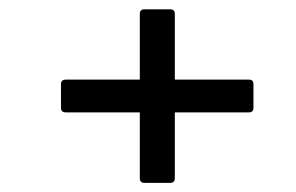

<svg xmlns="http://www.w3.org/2000/svg" viewBox="-20 -508 640 415"><path d="M292 -112.8Q282.2 -112.8 282.2 -123V-265.1H122.1Q111.8 -265.1 111.8 -274.9V-326.2Q111.8 -335.9 122.1 -335.9H282.2V-478Q282.2 -487.8 292 -487.8H348.1Q357.9 -487.8 357.9 -478V-335.9H518.1Q527.8 -335.9 527.8 -326.2V-274.9Q527.8 -265.1 518.1 -265.1H357.9V-123Q357.9 -112.8 348.1 -112.8Z"/></svg>

Font: Sofia Sans
Style: Italic
Weight: 400
Italic angle: -9°
Designer: Botio Nikoltchev, Ani Petrova
Foundry: lettersoup
Version: Version 4.100